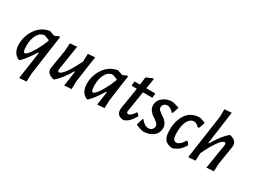

<svg xmlns="http://www.w3.org/2000/svg" viewBox="-60 -1385 2976 2259"><g transform="rotate(30 1428.0 -256.0)"><path d="M269 -468 336 -444 395 -469 405 -463 329 78 325 185 229 192 282 -178H270Q205 -67 130 8H114Q27 -33 27 -153Q27 -261 89 -354Q151 -447 263 -468ZM113 -181Q113 -92 140 -92Q153 -92 178 -119.5Q203 -147 239 -209.5Q275 -272 307 -352V-356L308 -368L244 -392Q183 -392 148 -332Q113 -272 113 -181Z M636 -467 586 -145 584 -124Q583 -100 602 -100Q629 -100 676.5 -164.5Q724 -229 783 -352V-357L787 -458L882 -465L831 -111L828 -3L732 4L761 -200H753Q669 -59 593 3H582Q542 -5 517 -28Q492 -51 493 -86L494 -100L535 -353L542 -459Z M1188 -468H1193L1260 -444L1319 -469L1329 -463L1280 -111L1276 -3L1180 4L1206 -178H1195Q1130 -67 1055 8H1039Q952 -33 952 -153Q952 -261 1014 -353.5Q1076 -446 1188 -468ZM1039 -180Q1039 -93 1066 -93Q1079 -93 1103.5 -120Q1128 -147 1163.5 -209Q1199 -271 1231 -352L1232 -356V-368L1169 -392Q1109 -392 1074 -332Q1039 -272 1039 -180Z M1538 7Q1493 7 1468 -16.5Q1443 -40 1444 -83L1446 -108L1487 -359L1491 -390H1425L1419 -397L1425 -451H1499L1512 -557L1600 -594L1607 -587L1585 -451H1701L1708 -443L1702 -390H1575L1532 -122L1530 -106Q1530 -80 1553 -80Q1585 -80 1632 -151H1642L1669 -118Q1634 -60 1604.5 -31.5Q1575 -3 1538 7Z M1937 -468Q1981 -458 2027 -442L2001 -357L1987 -353Q1945 -401 1902 -401Q1876 -401 1858.5 -383Q1841 -365 1841 -342Q1841 -320 1864.5 -298.5Q1888 -277 1916.5 -260.5Q1945 -244 1968.5 -213Q1992 -182 1992 -142Q1992 -77 1940.5 -35Q1889 7 1809 8Q1750 0 1702 -25L1726 -113L1739 -118Q1784 -56 1840 -56Q1869 -56 1887 -74.5Q1905 -93 1905 -117Q1905 -141 1881 -163.5Q1857 -186 1828.5 -202.5Q1800 -219 1776.5 -250Q1753 -281 1753 -320Q1753 -385 1807 -427Q1861 -469 1937 -468Z M2308 -468 2376 -446 2382 -433 2356 -359 2336 -357Q2303 -394 2269 -394Q2217 -394 2186.5 -337.5Q2156 -281 2156 -182Q2156 -122 2168 -97.5Q2180 -73 2208 -73Q2256 -73 2305 -156L2318 -155L2347 -117Q2316 -64 2282 -36Q2248 -8 2201 7H2187Q2123 -3 2095 -40.5Q2067 -78 2067 -163Q2067 -296 2128.5 -382Q2190 -468 2308 -468Z M2720 -466Q2760 -458 2784.5 -434.5Q2809 -411 2808 -376L2807 -363L2767 -110L2762 -3L2664 4L2717 -326L2718 -337Q2718 -363 2700 -363Q2672 -363 2624 -297.5Q2576 -232 2517 -107L2513 -3L2417 4L2503 -596L2504 -697L2600 -704L2538 -259H2548Q2632 -403 2709 -466Z"/></g></svg>

Font: Alegreya Sans Medium
Style: Italic
Weight: 500
Italic angle: -7°
Designer: Juan Pablo del Peral
Foundry: Huerta Tipografica
Version: Version 2.007